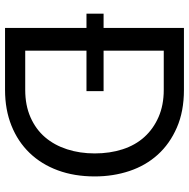

<svg xmlns="http://www.w3.org/2000/svg" viewBox="-14 -736 750 762"><g transform="rotate(90 361.0 -355.0)"><path d="M34.2 -323.2V-391.1H90.8V-710H336.9Q421.9 -710 486.3 -681.9Q550.8 -653.8 594 -606Q637.2 -558.1 658.7 -493.7Q680.2 -429.2 680.2 -356Q680.2 -274.9 656 -209.5Q631.8 -144 586.9 -97.4Q542 -50.8 478.5 -25.4Q415 0 336.9 0H90.8V-323.2ZM181.2 -80.1H336.9Q397.9 -80.1 445.6 -101.1Q493.2 -122.1 524.7 -158.9Q556.2 -195.8 572.5 -246.3Q588.9 -296.9 588.9 -356Q588.9 -416 572.5 -466.6Q556.2 -517.1 523.7 -553Q491.2 -588.9 444.1 -609.4Q397 -629.9 336.9 -629.9H181.2V-391.1H341.8V-323.2H181.2Z"/></g></svg>

Font: Raleway Medium
Style: Regular
Weight: 500
Designer: Matt McInerney, Pablo Impallari, Rodrigo Fuenzalida
Foundry: Matt McInerney, Pablo Impallari, Rodrigo Fuenzalida
Version: Version 3.000g; ttfautohint (v1.5) -l 8 -r 28 -G 28 -x 14 -D